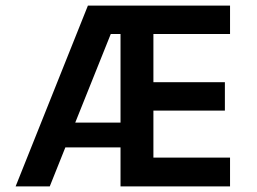

<svg xmlns="http://www.w3.org/2000/svg" viewBox="-20 -669 923 689"><path d="M805.5 -649V-547H530.5V-374H787V-272H530.5V-103.5H805.5V0H412.5V-140H214.5L158.5 0H36L295.5 -649ZM250 -229H412.5V-547H377.5Z"/></svg>

Font: Karla
Style: Bold
Weight: 700
Designer: Jonathan Pinhorn
Version: Version 2.004; ttfautohint (v1.8.4.7-5d5b);gftools[0.9.33]